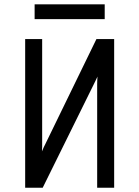

<svg xmlns="http://www.w3.org/2000/svg" viewBox="-20 -884 656 904"><path d="M98.5 0V-700H178.5V-208Q178.5 -200.5 178.5 -192.8Q178.5 -185 177.5 -171Q180.5 -179 185.5 -189.8Q190.5 -200.5 194 -207L434 -700H517.5V0H437.5V-487Q437.5 -494.5 437.8 -503.2Q438 -512 439 -523.5Q435.5 -515.5 430.2 -504.8Q425 -494 421 -486L181 0ZM143 -794V-863.5H473V-794Z"/></svg>

Font: Overpass Mono
Style: Regular
Weight: 400
Designer: Delve Withrington, Dave Bailey
Foundry: Delve Fonts LLC
Version: Version 4.000